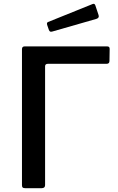

<svg xmlns="http://www.w3.org/2000/svg" viewBox="-20 -985 619 1005"><path d="M95 -727Q95 -742 108 -742H542Q554 -742 554 -729L553 -666Q553 -651 538 -651H231Q216 -651 216 -638V-16Q216 0 198 0H112Q102 0 98.5 -3.5Q95 -7 95 -16ZM479 -957 496 -906Q501 -891 484 -886L254 -820Q247 -818 243 -819.5Q239 -821 236 -828L227 -854Q223 -867 232 -870L465 -964Q475 -968 479 -957Z"/></svg>

Font: Libre Franklin Medium
Style: Regular
Weight: 500
Designer: Pablo Impallari, Rodrigo Fuenzalida, Nhung Nguyen
Foundry: Impallari Type
Version: Version 3.000